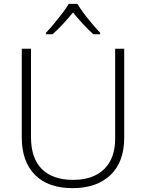

<svg xmlns="http://www.w3.org/2000/svg" viewBox="-20 -967 758 997"><path d="M625 -252Q625 -126 553.5 -58Q482 10 357 10Q230 10 161.5 -59Q93 -128 93 -254V-714H141V-254Q141 -145 197.5 -89Q254 -33 360 -33Q463 -33 520.5 -88.5Q578 -144 578 -247V-714H625ZM382 -947Q394 -926 414.5 -898.5Q435 -871 458 -844Q481 -817 500 -797V-789H465Q438 -813 410 -843.5Q382 -874 359 -902Q336 -874 308 -843.5Q280 -813 253 -789H219V-797Q238 -817 260.5 -844Q283 -871 304 -898.5Q325 -926 337 -947Z"/></svg>

Font: Noto Kufi Arabic ExtraLight
Style: Regular
Weight: 200
Designer: Monotype Design Team, David Williams, Khaled Hosny
Foundry: Google LLC
Version: Version 2.109; ttfautohint (v1.8.4.7-5d5b)